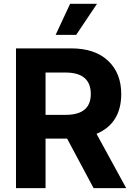

<svg xmlns="http://www.w3.org/2000/svg" viewBox="-20 -979 696 999"><path d="M63.2 0V-727.3H350.1Q474.1 -727.3 542.6 -662.6Q610.8 -598.4 610.8 -489.7Q610.8 -413.4 578.3 -361.3Q545.8 -309.3 482.2 -282.7L636.7 0H467L329.2 -257.8H217V0ZM217 -381.4H321.4Q452.4 -381.4 452.4 -489.7Q452.4 -601.6 320.7 -601.6H217ZM269.5 -797.6 344.8 -959.2H484.7L376.4 -797.6Z"/></svg>

Font: Inter P
Style: Bold
Weight: 700
Designer: Rasmus Andersson
Foundry: rsms
Version: Version 3.018;git-588b23468